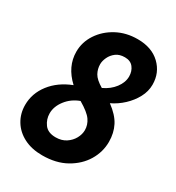

<svg xmlns="http://www.w3.org/2000/svg" viewBox="-172 -806 844 921"><g transform="rotate(30 250.0 -345.0)"><path d="M10 -158Q10 -222 51 -275Q92 -328 164 -356Q95 -420 95 -502Q95 -555 125 -600.5Q155 -646 206 -673.5Q257 -701 321 -701Q399 -701 445 -657Q491 -613 491 -547Q491 -510 472.5 -475.5Q454 -441 424 -413Q394 -385 358 -368Q407 -332 427 -293Q447 -254 447 -205Q447 -149 417.5 -100Q388 -51 333 -20Q278 11 201 11Q143 11 100 -11Q57 -33 33.5 -71.5Q10 -110 10 -158ZM224 -507Q224 -481 236.5 -458Q249 -435 288 -412Q327 -430 350.5 -461Q374 -492 374 -525Q374 -554 358 -574.5Q342 -595 311 -595Q281 -595 262 -580.5Q243 -566 233.5 -545.5Q224 -525 224 -507ZM132 -182Q132 -149 151.5 -122.5Q171 -96 214 -96Q247 -96 270.5 -111.5Q294 -127 306.5 -150Q319 -173 319 -196Q319 -225 301.5 -250.5Q284 -276 231 -307Q187 -291 159.5 -255.5Q132 -220 132 -182Z"/></g></svg>

Font: Radio Canada Condensed SemiBold
Style: Italic
Weight: 600
Width: 3
Italic angle: -12°
Designer: Charles Daoud, Etienne Aubert Bonn, Alexandre Saumier Demers, Jacques Le Bailly
Foundry: Radio-Canada
Version: Version 2.104; ttfautohint (v1.8.4.7-5d5b);gftools[0.9.28.de